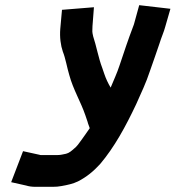

<svg xmlns="http://www.w3.org/2000/svg" viewBox="-20 -536 680 743"><path d="M219.9 -498C217.7 -473.7 215.1 -449 213.3 -425C210.6 -392 214.7 -360.8 223.2 -336C233.3 -311.6 239.9 -272.3 248 -246C263.4 -189 292.3 -142.7 310.3 -90L319.8 -62L319.7 -61L327.3 -40C316.5 -25.1 307.3 -10.4 296.4 4C287.4 16.8 276.6 32.2 265.7 40C257.4 47.2 247.8 56.1 235.7 59C223.4 61.2 215.9 64 202.9 64H137.9C135.9 64 134.2 63.7 133 63L69.2 49L23.2 169L81.2 182C91.7 185.2 102.8 187 118.4 187H183.4C196 187 207.5 186 217.9 184C240.1 180.1 262.8 175.2 281.7 166C315.8 148.4 341 127.5 367.3 99C422.7 33.6 466.5 -46.9 507.1 -133C526.3 -176.8 544.8 -213.8 560.5 -262C574.2 -302.3 585.1 -330.4 597.3 -368C604.2 -391.1 614.6 -413.2 619.6 -433L639.5 -502L518.7 -516L500 -448C499.4 -444.7 497.5 -439 494.3 -431C476 -383.1 460.4 -335.9 443 -284C432.6 -252.1 420.3 -226.5 408.2 -197C398 -214.3 390 -231.1 383.6 -250C379.5 -262 379.5 -262 375.4 -274C361.4 -310.1 352.5 -360.1 340.6 -395C339.1 -399.2 336.6 -414.2 337.4 -419C337.4 -423.7 337.6 -429 337.9 -435L343.5 -508ZM438.4 -116Z"/></svg>

Font: Tape
Style: It
Weight: 500
Foundry: Cannot Into Space Fonts
Version: Version 0.97